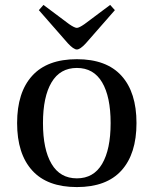

<svg xmlns="http://www.w3.org/2000/svg" viewBox="-20 -740 617 772"><path d="M136.2 -699.2 154.8 -720.2 257.8 -643.1Q279.8 -627.9 289.1 -627.9Q297.9 -627.9 319.8 -643.1L422.9 -720.2L441.9 -699.2L325.2 -565.9Q302.2 -541 289.1 -541Q275.9 -541 252.9 -565.9ZM109.4 -54.7Q48.8 -121.6 48.8 -245.1Q48.8 -368.7 109.4 -435.3Q169.9 -502 289.1 -502Q408.2 -502 468.5 -435.3Q528.8 -368.7 528.8 -245.1Q528.8 -121.6 468.5 -54.7Q408.2 12.2 289.1 12.2Q169.9 12.2 109.4 -54.7ZM187.3 -408.9Q152.8 -351.1 152.8 -245.1Q152.8 -139.2 187.3 -81.1Q221.7 -22.9 289.1 -22.9Q356.4 -22.9 390.6 -81.1Q424.8 -139.2 424.8 -245.1Q424.8 -351.1 390.6 -408.9Q356.4 -466.8 289.1 -466.8Q221.7 -466.8 187.3 -408.9Z"/></svg>

Font: Heuristica
Style: Regular
Weight: 400
Version: Version 1.0.2